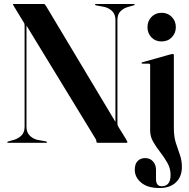

<svg xmlns="http://www.w3.org/2000/svg" viewBox="-20 -720 952 968"><path d="M217 -3Q217 0 213 0H21Q16.5 0 16.5 -3Q16.5 -5.5 22 -7L52 -15.5Q74 -22.5 89 -37.8Q104 -53 104 -81.5V-589.5Q104 -596.5 103.2 -599.8Q102.5 -603 97.5 -610.5L51 -687Q49 -691 47 -694Q45 -697 45 -698.5Q45 -700 49 -700H201.5Q206 -700 212.5 -689L562 -105.5V-618.5Q562 -646.5 547 -662.2Q532 -678 509 -684.5L464 -693Q459 -694.5 459 -697Q459 -700 463 -700H655Q659 -700 659 -697Q659 -694.5 654 -693L624 -684.5Q601.5 -678 586.8 -662.5Q572 -647 572 -618.5V-98Q572 -92 573.8 -87.2Q575.5 -82.5 578 -78.5L613.5 -21.5Q622.5 -6.5 622.5 -3Q622.5 0 616.5 0H473Q466 0 466 -7Q466 -14 461 -21.5L113.5 -591V-81.5Q113.5 -53.5 128.5 -37.8Q143.5 -22 166 -15.5L212 -7Q217 -5.5 217 -3ZM794.5 -511Q763 -511 743.2 -532Q723.5 -553 723.5 -583Q723.5 -613.5 743.5 -634.5Q763.5 -655.5 794.5 -655.5Q826 -655.5 846.2 -634.5Q866.5 -613.5 866.5 -583Q866.5 -553 846.2 -532Q826 -511 794.5 -511ZM856.5 -75.5Q856.5 -31 866.5 0.5Q876.5 32 886.8 60.2Q897 88.5 897 122.5Q897 170.5 867.2 199.2Q837.5 228 784 228Q724.5 228 692 201Q659.5 174 659.5 136Q659.5 106.5 674 91.8Q688.5 77 712 77Q736 77 751.2 93.5Q766.5 110 766.5 136.5V182Q766.5 219 795 219Q840 219 840 162Q840 130 824.5 102.2Q809 74.5 788.5 48.2Q768 22 752.5 -4.8Q737 -31.5 737 -61.5V-392Q737 -399 730.5 -399H698Q693.5 -399 693.5 -402.5Q693.5 -405 697.5 -406L840 -446Q848 -448 851 -448Q856.5 -448 856.5 -441.5Z"/></svg>

Font: Fraunces 144pt SemiBold
Style: Regular
Weight: 600
Version: Version 1.000;[0bf87f6ff]